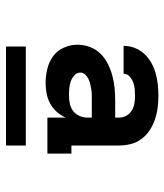

<svg xmlns="http://www.w3.org/2000/svg" viewBox="26 -759 548 640"><g transform="rotate(90 300.0 -439.0)"><path d="M257 -317Q234 -317 210.5 -322.5Q187 -328 168 -341.5Q149 -355 139 -377.5Q129 -400 129 -423Q129 -444 136.5 -464.5Q144 -485 159 -500Q174 -515 193 -524.5Q212 -534 232.5 -539.5Q253 -545 274 -547Q295 -549 317 -549H372V-562Q372 -575 365.5 -586.5Q359 -598 348 -604.5Q337 -611 324.5 -613Q312 -615 299 -615Q288 -615 276.5 -614Q265 -613 254.5 -609Q244 -605 235 -597Q226 -589 226 -577H133V-579Q133 -598 140.5 -616Q148 -634 161 -647.5Q174 -661 190.5 -670Q207 -679 225 -684Q243 -689 261.5 -691Q280 -693 299 -693Q319 -693 339 -690.5Q359 -688 378 -681.5Q397 -675 414 -664Q431 -653 443 -637Q455 -621 460 -601.5Q465 -582 465 -562V-403H492V-323H372V-384Q365 -368 353 -354.5Q341 -341 325.5 -332.5Q310 -324 292.5 -320.5Q275 -317 257 -317ZM297 -395Q310 -395 324 -397.5Q338 -400 349 -408Q360 -416 366 -429Q372 -442 372 -455V-471H317Q307 -471 298 -471Q289 -471 279.5 -469.5Q270 -468 261 -466Q252 -464 243.5 -460Q235 -456 228.5 -449Q222 -442 222 -433Q222 -421 231 -413Q240 -405 251 -401Q262 -397 273.5 -396Q285 -395 297 -395ZM135 -185V-251H465V-185Z"/></g></svg>

Font: Iosevka HT Extrabold Extended
Style: Regular
Weight: 800
Width: 7
Monospace: yes
Designer: Belleve Invis
Foundry: Belleve Invis
Version: Version 32.3.0; ttfautohint (v1.8.4)